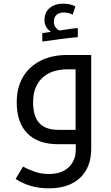

<svg xmlns="http://www.w3.org/2000/svg" viewBox="-20 -784 601 1044"><path d="M245 240Q143 240 65 189L105 122Q137 139 171.5 150.5Q206 162 247 162Q315 162 353.5 125.5Q392 89 392 29V0H294Q187 0 129 -58.5Q71 -117 71 -228Q71 -307 104.5 -364.5Q138 -422 200 -453.5Q262 -485 345 -485H476V24Q476 126 415.5 183Q355 240 245 240ZM391 -78V-407H348Q259 -407 209.5 -360Q160 -313 160 -229Q160 -151 194 -114.5Q228 -78 297 -78ZM210 -604 257 -611Q222 -634 222 -674Q222 -717 250 -740.5Q278 -764 324 -764Q363 -764 390 -749L375 -704Q356 -716 325 -716Q303 -716 288 -703.5Q273 -691 273 -665Q273 -648 281.5 -636Q290 -624 303 -618Q333 -623 362.5 -627Q392 -631 403 -631V-582Q366 -579 315 -572.5Q264 -566 210 -558Z"/></svg>

Font: Noto Kufi Arabic
Style: Regular
Weight: 400
Designer: Monotype Design Team, David Williams, Khaled Hosny
Foundry: Google LLC
Version: Version 2.109; ttfautohint (v1.8.4.7-5d5b)